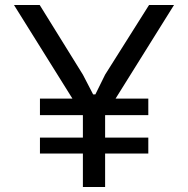

<svg xmlns="http://www.w3.org/2000/svg" viewBox="-20 -749 754 769"><path d="M140 -288V-354H574V-288ZM140 -134V-198H574V-134ZM312 0V-287L36 -729H139L312 -450L353 -371H362L401 -450L577 -729H677L401 -287V0Z"/></svg>

Font: Hubot Sans Condensed ExtraLight
Style: Regular
Weight: 400
Version: Version 2.000